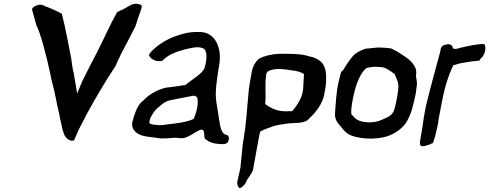

<svg xmlns="http://www.w3.org/2000/svg" viewBox="-20 -734 2556 1003"><path d="M147 -685C155 -655 163 -628 170 -602C190 -564 221 -453 244 -342C247 -326 250 -311 254 -298C270 -239 276 -190 290 -136C292 -127 294 -110 298 -98C304 -71 308 -39 323 -18C339 0 355 4 362 -1C364 1 363 3 364 3C370 -9 373 -12 380 -31C396 -70 410 -90 430 -132C472 -210 530 -309 584 -390L595 -416C606 -436 612 -454 625 -476C636 -497 647 -519 659 -541C667 -558 677 -576 686 -593C692 -610 698 -628 703 -645C709 -661 719 -685 721 -704C708 -717 680 -717 662 -707L623 -685C614 -682 604 -677 592 -671C554 -603 523 -532 487 -461C461 -411 435 -362 410 -310C405 -299 392 -267 383 -246C380 -269 374 -297 369 -328C367 -345 364 -360 361 -368C358 -387 355 -405 352 -429C337 -503 322 -591 303 -662C275 -678 244 -691 212 -703C191 -719 150 -702 147 -685Z M671 -95C669 -82 670 -69 678 -57C696 -29 730 -22 772 -17C793 -17 805 -9 840 -11C863 -11 892 -17 915 -13C921 -12 927 -12 933 -12C980 -16 1035 -81 1045 -47C1049 -32 1044 -11 1055 -6C1071 7 1087 15 1122 18C1126 18 1132 19 1138 19C1155 20 1171 15 1174 0C1178 -14 1175 -24 1166 -29L1159 -30C1128 -42 1128 -98 1121 -134C1116 -170 1104 -217 1108 -263L1110 -290C1112 -312 1118 -350 1121 -371L1125 -393C1138 -467 1116 -530 1071 -555C1053 -565 1040 -567 1011 -567C966 -567 935 -559 891 -543C854 -529 807 -502 776 -470C770 -465 760 -454 758 -445C768 -424 795 -412 816 -415L827 -416C832 -420 835 -424 839 -427C864 -448 893 -462 946 -476C977 -483 1013 -493 1036 -483C1065 -477 1062 -427 1050 -384C1043 -352 990 -324 948 -290C913 -284 881 -280 847 -276C808 -267 769 -247 740 -220C733 -212 725 -206 718 -200C696 -179 681 -135 671 -95ZM760 -93 763 -109C764 -117 771 -128 778 -140C790 -161 802 -168 820 -184C835 -198 853 -207 872 -211C912 -219 953 -227 990 -234C997 -235 1005 -231 1010 -224C1020 -194 1004 -141 992 -113C954 -95 905 -90 860 -85C841 -82 826 -80 816 -80C798 -82 764 -81 760 -93Z M1291 -335C1288 -318 1283 -293 1280 -268C1278 -248 1277 -229 1275 -212C1269 -149 1265 -79 1253 -10L1248 21L1240 101C1239 114 1237 128 1236 142C1233 158 1229 175 1225 192C1224 199 1221 206 1220 213C1217 227 1222 240 1228 245C1231 255 1250 242 1262 224C1265 219 1267 213 1269 208C1281 191 1294 172 1300 159C1301 156 1300 154 1302 151C1312 101 1320 48 1330 -3C1332 -15 1335 -27 1337 -39C1339 -42 1340 -46 1341 -48C1356 -56 1376 -64 1398 -71C1420 -81 1451 -84 1485 -89C1495 -90 1505 -91 1515 -91C1540 -92 1562 -93 1582 -103C1592 -109 1610 -131 1623 -143C1641 -166 1672 -206 1676 -254C1685 -290 1684 -319 1683 -348C1679 -401 1651 -429 1594 -440C1554 -454 1490 -453 1440 -453C1396 -451 1365 -443 1334 -428C1314 -411 1300 -387 1295 -358ZM1370 -340 1372 -351C1380 -366 1394 -369 1421 -373C1442 -375 1471 -372 1507 -366C1530 -364 1555 -357 1568 -347L1565 -296C1565 -291 1565 -285 1564 -280C1565 -229 1529 -179 1506 -153H1488C1432 -149 1395 -168 1365 -191L1366 -197C1370 -246 1363 -288 1370 -340Z M1745 -289C1742 -273 1740 -257 1738 -239L1736 -222L1731 -155C1731 -148 1730 -142 1730 -135C1730 -104 1749 -86 1767 -65C1780 -48 1795 -33 1818 -25C1873 -5 1972 -2 2031 -34C2062 -49 2085 -70 2100 -91C2110 -106 2123 -133 2131 -159C2139 -187 2146 -216 2152 -246C2154 -258 2156 -274 2158 -294C2159 -305 2155 -321 2153 -336C2156 -355 2155 -372 2147 -386C2135 -406 2121 -422 2099 -436C2087 -444 2064 -460 2047 -469C2037 -472 2030 -481 2016 -482C1998 -484 1975 -486 1956 -486C1939 -484 1928 -484 1906 -481C1900 -481 1893 -480 1888 -479C1868 -472 1851 -464 1833 -451C1814 -432 1794 -404 1772 -367L1762 -358C1757 -340 1751 -317 1745 -289ZM1818 -187C1821 -203 1823 -219 1827 -235C1842 -304 1864 -351 1890 -375C1892 -376 1894 -378 1896 -379C1900 -380 1908 -382 1916 -383C1933 -387 1956 -384 1975 -383C1977 -383 1977 -382 1979 -382C1997 -380 2021 -362 2036 -351C2040 -349 2041 -347 2043 -345C2049 -328 2060 -306 2061 -291C2062 -273 2059 -252 2055 -229C2051 -208 2047 -188 2042 -169C2032 -131 2013 -125 1972 -107C1933 -90 1877 -91 1845 -109C1836 -115 1822 -129 1815 -138C1814 -154 1815 -170 1818 -187Z M2193 -115C2190 -90 2187 -68 2183 -48L2175 0C2172 15 2173 28 2185 30C2206 29 2227 21 2242 12C2245 2 2251 -14 2254 -25C2255 -33 2261 -54 2263 -64C2268 -84 2270 -100 2272 -116C2278 -142 2280 -161 2286 -189C2300 -266 2319 -333 2348 -393C2360 -396 2372 -400 2387 -404C2415 -409 2450 -415 2484 -417L2490 -427C2514 -444 2523 -490 2509 -504C2467 -504 2424 -493 2388 -485C2361 -477 2345 -473 2343 -492C2335 -504 2323 -505 2301 -499C2291 -495 2285 -490 2282 -477L2279 -461C2255 -373 2231 -286 2209 -196L2203 -170Z"/></svg>

Font: Vapor
Style: Obl
Weight: 400
Foundry: Cannot Into Space Fonts
Version: Version 0.179